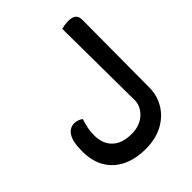

<svg xmlns="http://www.w3.org/2000/svg" viewBox="-237 -814 1146 1146"><g transform="rotate(-45 336.0 -241.0)"><path d="M597 -54Q597 15 563.5 71Q530 127 468.5 160Q407 193 322 193Q238 193 175.5 163Q113 133 78.5 75.5Q44 18 44 -65Q44 -146 67 -182Q90 -218 128 -218Q146 -218 159.5 -212.5Q173 -207 183 -200Q173 -168 167.5 -142Q162 -116 162 -83Q162 -11 204.5 29.5Q247 70 326 70Q366 70 395 58Q424 46 443 27Q462 8 471.5 -13Q481 -34 482 -53L477 -667Q485 -669 501.5 -672Q518 -675 536 -675Q600 -675 600 -623Z"/></g></svg>

Font: Baloo Bhaijaan 2 SemiBold
Style: Regular
Weight: 600
Designer: Sanskriti Dholi, Noopur Datye and Ek Type
Foundry: Ek Type
Version: Version 1.700